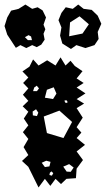

<svg xmlns="http://www.w3.org/2000/svg" viewBox="-70 -799 467 847"><path d="M55 -63 27 -89 55 -115 34 -150 55 -186 31 -216 55 -246 35 -276 55 -306 30 -330 55 -354 31 -381 55 -409 32 -433 55 -457 29 -484 60 -505 76 -537 100 -510 138 -533 175 -510 197 -546 219 -510 241 -531 260 -508 294 -485 268 -453 299 -433 268 -413 307 -387 268 -362 301 -342 268 -322 295 -280 268 -238 289 -214 268 -190 305 -160 268 -131 296 -93 268 -55 265 -13 223 -10 199 13 175 -10 152 21 128 -10 100 28ZM92 -421 81 -413 76 -397H93L102 -409ZM167 -414 137 -403 128 -368 164 -362 179 -386ZM222 -357 214 -355 218 -346 227 -345V-353ZM89 -317 74 -307 75 -290 93 -287 99 -302ZM248 -261 192 -311 123 -285 137 -212 210 -190ZM153 -85 134 -90 114 -81 128 -62 148 -65ZM255 -60 235 -75 209 -64 224 -42 242 -41ZM157 -43 150 -37 148 -27 159 -24 165 -35ZM205 -607 195 -642 201 -678 188 -710 201 -742 220 -767 251 -760 275 -779 299 -760 335 -755 361 -730 377 -694 361 -658 365 -627 347 -600 307 -587 267 -600 243 -583ZM-38 -646 -50 -684 -38 -722 -21 -752 12 -760 42 -779 72 -760 96 -767 118 -753 133 -722 122 -690 130 -670 122 -650 127 -624 112 -602 92 -591 72 -600 46 -587 20 -600 0 -588ZM322 -692 281 -727 239 -700 235 -639 294 -651ZM67 -638 56 -644 40 -635 53 -622H71Z"/></svg>

Font: Rubik Gemstones
Style: Regular
Weight: 400
Designer: Hubert and Fischer, NaN
Foundry: Hubert and Fischer, NaN
Version: Version 2.200